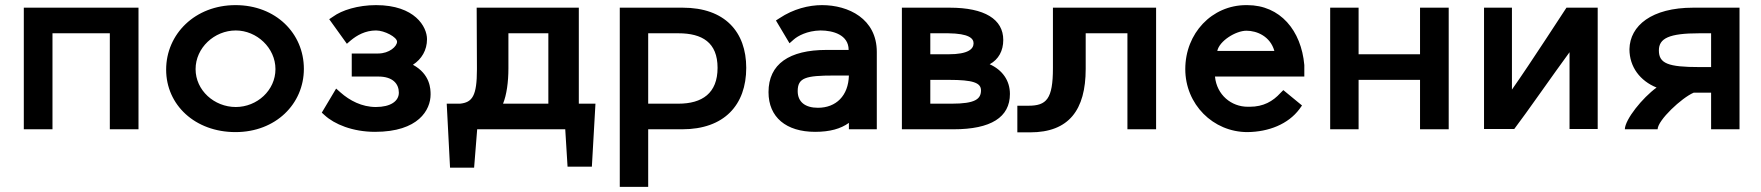

<svg xmlns="http://www.w3.org/2000/svg" viewBox="-20 -505 6880 750"><path d="M409 0H521V-475H73V0H185V-375H409Z M629 -233C629 -95 742 11 900 11C1057 11 1167 -99 1167 -236C1167 -375 1057 -485 900 -485C742 -485 629 -372 629 -233ZM1056 -235C1056 -152 984 -87 901 -87C817 -87 744 -152 744 -235C744 -318 817 -386 901 -386C983 -386 1056 -318 1056 -235Z M1448 -87C1394 -87 1346 -112 1310 -144L1293 -159L1237 -65L1248 -55C1286 -20 1357 10 1445 10C1615 10 1662 -76 1662 -136C1662 -157 1661 -215 1593 -252C1627 -274 1648 -309 1648 -352C1648 -400 1601 -485 1449 -485C1378 -485 1315 -465 1281 -440L1266 -430L1335 -334L1350 -347C1374 -367 1407 -386 1449 -386C1482 -386 1531 -360 1531 -342C1531 -324 1501 -296 1457 -296H1354V-206H1458C1515 -206 1538 -177 1538 -143C1538 -110 1506 -87 1448 -87Z M2197 146H2292L2306 -100H2241V-475H1842L1843 -243V-234C1843 -130 1825 -105 1777 -100H1725L1738 150H1832L1844 0H2188ZM1966 -238V-375H2122V-100H1945C1959 -134 1966 -185 1966 -238Z M2401 -475V225H2512V0H2645C2809 0 2895 -95 2895 -240C2895 -381 2811 -475 2647 -475ZM2512 -100V-375H2630C2723 -375 2783 -339 2783 -240C2783 -141 2723 -100 2630 -100Z M3296 -210C3294 -131 3246 -84 3175 -84C3125 -84 3096 -107 3096 -149C3096 -201 3126 -210 3239 -210ZM3405 -302C3405 -432 3294 -485 3191 -485C3139 -485 3079 -470 3025 -434L3011 -425L3064 -336L3081 -351C3096 -364 3132 -385 3185 -386C3234 -386 3295 -369 3295 -310H3209C3063 -310 2982 -255 2982 -145C2982 -47 3051 10 3164 10C3222 10 3264 -2 3296 -25V0H3405Z M3503 0H3705C3851 0 3925 -47 3925 -138C3925 -191 3895 -232 3846 -254C3881 -273 3899 -307 3899 -349C3899 -430 3826 -475 3690 -475H3503ZM3684 -375C3765 -374 3783 -355 3783 -336C3783 -314 3763 -293 3685 -293H3614V-375ZM3687 -193C3780 -193 3812 -182 3812 -152C3812 -118 3789 -100 3698 -100H3614V-193Z M4221 -375H4384V0H4496V-475H4093V-239C4093 -118 4068 -92 3997 -92H3954V12H4004C4155 12 4221 -75 4221 -236Z M4735 -306C4743 -345 4807 -385 4849 -385C4890 -385 4942 -363 4958 -306ZM4993 -153 4982 -142C4952 -109 4915 -88 4862 -88H4854C4790 -88 4733 -134 4726 -206H5075V-251C5063 -386 4981 -485 4852 -485H4848C4714 -485 4610 -375 4610 -235C4610 -98 4718 11 4853 11C4936 10 5012 -20 5056 -79L5066 -93Z M5176 0H5287V-193H5527V0H5639V-475H5527V-293H5287V-475H5176Z M6111 -1H6221V-475H6099C6095 -470 5962 -263 5886 -155V-475H5777V-1H5895C5943 -64 6047 -214 6111 -301Z M6618 -243C6496 -243 6460 -257 6460 -308C6460 -355 6499 -375 6618 -375H6664V-243ZM6775 -475H6594C6432 -475 6347 -405 6345 -313C6345 -243 6387 -189 6451 -163C6396 -123 6328 -39 6327 0H6455C6456 -36 6549 -123 6596 -143H6664V0H6775Z"/></svg>

Font: Mint Spirit
Style: Bold
Weight: 700
Designer: HARENDAL Hirwen
Foundry: Arkandis Digital Foundry.
Version: Version 1.004;FFEdit